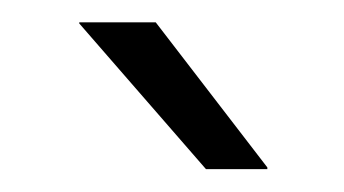

<svg xmlns="http://www.w3.org/2000/svg" viewBox="-20 -702 308 172"><path d="M119.5 -682 219.5 -552V-550.5H164.5L51 -681V-682Z"/></svg>

Font: Anek Tamil Medium Light
Style: Regular
Weight: 300
Version: Version 1.003